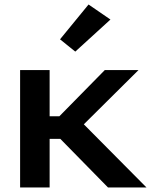

<svg xmlns="http://www.w3.org/2000/svg" viewBox="-20 -828 667 848"><path d="M457 0H627L321.8 -307.6L222.2 -239.3ZM134.3 -314.5V-214.8H285.6L591.8 -518.6H442.9L242.2 -314.5ZM199.2 -518.6H68.8V0H199.2ZM245.1 -654.3 312.5 -600.1 467.8 -741.7 371.1 -808.1Z"/></svg>

Font: Roboto Flex
Style: wght 600 wdth 140 opsz 13.0 GRAD 0.00 slnt 0.00 XTRA 468 XOPQ 96 YOPQ 79 YTLC 514 YTUC 712 YTAS 750 YTDE -203.00 YTFI 738
Weight: 600
Width: 8
Designer: Berlow after Robertson
Foundry: Google
Version: Version 3.100